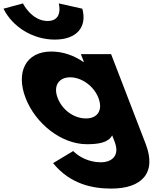

<svg xmlns="http://www.w3.org/2000/svg" viewBox="-177 -830 940 1125"><path d="M167.4 -810C167.4 -810 196.1 -707 102.1 -707C8.1 -707 -42.6 -810 -42.6 -810L-156.6 -779C-103.4 -672 15.1 -598 144.1 -598C273.1 -598 334.6 -672 305.4 -779ZM134 126C236.2 251 368.4 275 475.4 275C650.4 275 743.2 186 676.9 14L473.9 -513H296.9L314.6 -467H311.6C254.6 -506 191.1 -528 123.1 -528C-26.9 -528 -84.9 -406 -27.1 -256C30.7 -106 182.3 15 332.3 15C402.3 15 458.4 5 480.2 -37L494.9 1C529.9 92 465.1 121 416.1 121C339.1 121 282.6 86 251.7 55ZM160.9 -256C133.5 -327 167.3 -377 234.3 -377C300.3 -377 372.5 -327 399.9 -256C426.8 -186 396.1 -136 327.1 -136C255.1 -136 187.8 -186 160.9 -256Z"/></svg>

Font: Hussar
Style: BdOpOblFour
Weight: 700
Foundry: Cannot Into Space Fonts
Version: Version 2.00